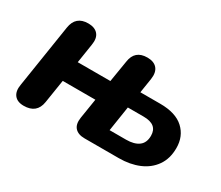

<svg xmlns="http://www.w3.org/2000/svg" viewBox="-95 -719 1090 948"><g transform="rotate(30 450.0 -245.0)"><path d="M103 11Q66 11 49 -11Q32 -33 39 -72L95 -430Q106 -501 177 -501Q215 -501 233 -479.5Q251 -458 244 -418L227 -309H413L433 -431Q443 -501 514 -501Q552 -501 570 -479.5Q588 -458 582 -418L569 -335H682Q771 -335 816 -293.5Q861 -252 861 -185Q861 -125 832 -83.5Q803 -42 753 -21Q703 0 639 0H444Q407 0 389 -20Q371 -40 377 -79L395 -192H209L188 -59Q177 11 103 11ZM531 -97H625Q671 -97 696.5 -116Q722 -135 722 -175Q722 -239 643 -239H553Z"/></g></svg>

Font: Nunito ExtraBold
Style: Italic
Weight: 800
Italic angle: -9°
Designer: Vernon Adams
Foundry: Vernon Adams
Version: Version 3.601; ttfautohint (v1.8.2.53-6de2)